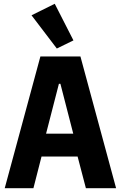

<svg xmlns="http://www.w3.org/2000/svg" viewBox="-20 -997 640 1017"><path d="M435 0 391 -168H200L157 0H5L194 -698H406L595 0ZM300 -553H292L224 -289H368ZM147 -916 270 -977 369 -783 281 -740Z"/></svg>

Font: iA Writer Quattro V
Style: Regular
Weight: 400
Designer: Mike Abbink, Paul van der Laan, Pieter van Rosmalen, Oliver Reichenstein
Foundry: Information Architects Inc.
Version: Version 2.000